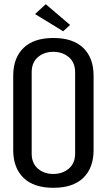

<svg xmlns="http://www.w3.org/2000/svg" viewBox="-20 -888 509 915"><path d="M426 -173Q426 -88 377 -40.5Q328 7 234.5 7Q141 7 92 -40.5Q43 -88 43 -173V-527Q43 -612 92 -659.5Q141 -707 234.5 -707Q328 -707 377 -659.5Q426 -612 426 -527ZM131 -156Q131 -110 160.5 -84.5Q190 -59 234 -59Q278 -59 308 -84.5Q338 -110 338 -156V-544Q338 -590 308 -615.5Q278 -641 234 -641Q190 -641 160.5 -615.5Q131 -590 131 -544ZM314 -769 281 -739 147 -821 198 -868Z"/></svg>

Font: Homenaje
Style: Regular
Weight: 400
Version: Version 1.002